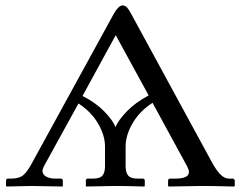

<svg xmlns="http://www.w3.org/2000/svg" viewBox="-20 -678 881 700"><path d="M522 -330.1C489.7 -312.8 463.4 -293.6 442.9 -272.5C422.4 -251.3 408.4 -232.1 400.9 -214.8C395 -230.8 381.5 -249.7 360.4 -271.5C339.2 -293.3 312.7 -312.2 280.8 -328.1L401.9 -549.8ZM438 -71.8V-144C438 -171.4 446.5 -199.6 463.4 -228.8C480.3 -257.9 504.6 -282.7 536.1 -303.2L662.1 -71.8C666.7 -63 668.9 -56 668.9 -50.8C668.9 -34.8 652.3 -26.9 619.1 -26.9H601.1C595.5 -26.9 592.8 -24.3 592.8 -19V0L595.2 2L717.8 0C743.8 0 782.2 0.7 833 2L835.9 0V-19C835.9 -21.3 835 -23.2 833.3 -24.7C831.5 -26.1 829.4 -26.9 827.1 -26.9H814.9C804.5 -26.9 794.4 -31.5 784.7 -40.8C774.9 -50 764.3 -65.1 752.9 -85.9L458 -627.9C452.1 -639 446.9 -646.8 442.4 -651.4C437.8 -655.9 432.6 -658.2 426.8 -658.2C417.3 -658.2 406.7 -648.1 395 -627.9L95.2 -81.1C85.1 -62.2 75.1 -48.4 65.2 -39.8C55.3 -31.2 40.9 -26.9 22 -26.9H9.8C4.6 -26.9 2 -24.3 2 -19V0L3.9 2L94.2 0C110.2 0 148.1 0.7 208 2L209 0V-19C209 -24.3 206.4 -26.9 201.2 -26.9H182.1C167.2 -26.9 155.5 -29.5 147.2 -34.7C138.9 -39.9 134.8 -46.7 134.8 -55.2C134.8 -59.1 136.6 -64.6 140.1 -71.8L266.1 -300.8C297.4 -280.3 321.3 -255.7 337.9 -227.1C354.5 -198.4 362.8 -170.7 362.8 -144V-71.8C362.8 -56.5 359.7 -45.2 353.5 -37.8C347.3 -30.5 336.1 -26.9 319.8 -26.9H300.8C295.6 -26.9 293 -24.3 293 -19V0L294.9 2L398.9 0C425 0 460.6 0.7 505.9 2L507.8 0V-19C507.8 -24.3 505.2 -26.9 500 -26.9H481C465 -26.9 453.9 -30.5 447.5 -37.8C441.2 -45.2 438 -56.5 438 -71.8Z"/></svg>

Font: Linux Biolinum G
Style: Bold
Weight: 700
Designer: Philipp H. Poll
Foundry: Philipp H. Poll
Version: Version 1.1.0